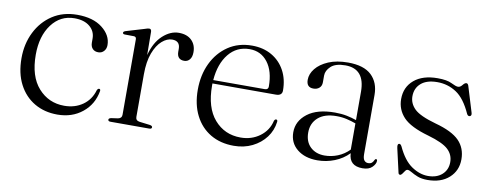

<svg xmlns="http://www.w3.org/2000/svg" viewBox="-48 -667 2257 885"><g transform="rotate(10 1081.0 -225.0)"><path d="M416.5 -345.5Q416.5 -328 406.2 -316.8Q396 -305.5 380 -305.5Q363 -305.5 353.2 -316Q343.5 -326.5 343.5 -344.5V-363Q343.5 -397.5 317.5 -419.2Q291.5 -441 246 -441Q180 -441 139.2 -386.5Q98.5 -332 98.5 -245Q98.5 -143.5 146.8 -89.5Q195 -35.5 268 -35.5Q318 -35.5 354.5 -61.2Q391 -87 404 -132.5Q408 -140.5 413.5 -140.5Q420.5 -140.5 419.5 -131Q408.5 -67.5 360.5 -28.8Q312.5 10 244 10Q183 10 136.2 -17.5Q89.5 -45 63 -96Q36.5 -147 36.5 -218Q36.5 -285 63.8 -339.8Q91 -394.5 140.2 -426.8Q189.5 -459 255.5 -459Q330 -459 373.2 -425.2Q416.5 -391.5 416.5 -345.5Z M603.5 -441 604.5 -332Q621 -394 656.5 -426.2Q692 -458.5 731 -458.5Q769.5 -458.5 791 -437.5Q812.5 -416.5 812.5 -382Q812.5 -359.5 802.5 -347.5Q792.5 -335.5 777 -335.5Q743.5 -335.5 743 -371.5V-385.5Q743 -422.5 706 -422.5Q682 -422.5 658.8 -402.2Q635.5 -382 620.2 -341.8Q605 -301.5 605 -242.5V-42.5Q605 -25.5 624 -23L672.5 -17Q684.5 -15 684.5 -8Q684.5 0 672.5 0H491.5Q480 0 480 -8Q480 -14.5 491.5 -17L523 -21.5Q540.5 -25 540.5 -41V-394.5Q540.5 -406.5 529.5 -407L486 -407.5Q477 -408 477 -414.5Q477 -420 487.5 -423.5L571 -448.5Q586.5 -454 593 -454Q603 -454 603.5 -441Z M1249.5 -279.5Q1249.5 -255.5 1220 -255.5H923.5Q923.5 -250 923.5 -245Q923.5 -142.5 971.2 -87.5Q1019 -32.5 1094 -32.5Q1145.5 -32.5 1183.8 -60.8Q1222 -89 1232.5 -135Q1236 -143 1241.5 -143Q1249 -143 1248 -133Q1243 -92 1218.8 -59.8Q1194.5 -27.5 1156 -8.5Q1117.5 10.5 1069.5 10.5Q1007 10.5 960.2 -17.2Q913.5 -45 887.8 -95.8Q862 -146.5 862 -215.5Q862 -284.5 888.2 -339.5Q914.5 -394.5 962.2 -426.8Q1010 -459 1074 -459Q1126.5 -459 1166 -436.2Q1205.5 -413.5 1227.5 -373Q1249.5 -332.5 1249.5 -279.5ZM1066 -441Q1005.5 -441 968 -394.8Q930.5 -348.5 924.5 -271.5H1165.5Q1182 -271.5 1182 -286.5Q1182 -358.5 1150.2 -399.8Q1118.5 -441 1066 -441Z M1329.5 -99Q1329.5 -151.5 1375 -186.5Q1420.5 -221.5 1503.5 -221.5Q1534 -221.5 1558.8 -216.5Q1583.5 -211.5 1604.5 -204V-336.5Q1604.5 -444 1513 -444Q1467 -444 1445.5 -424Q1424 -404 1424 -380.5V-349Q1424 -332 1413.2 -322.5Q1402.5 -313 1385.5 -313Q1353 -313 1353 -348.5Q1353 -376 1373.2 -401.2Q1393.5 -426.5 1431.5 -442.8Q1469.5 -459 1523 -459Q1597 -459 1632.8 -425Q1668.5 -391 1668.5 -333V-56.5Q1668.5 -35.5 1675.5 -27Q1682.5 -18.5 1693.5 -18.5Q1705.5 -18.5 1711.5 -24.2Q1717.5 -30 1720.5 -37.5Q1723 -43 1727 -43Q1732.5 -43 1732.5 -35.5Q1732.5 -21 1717.2 -5.8Q1702 9.5 1672 9.5Q1609.5 9.5 1607 -49.5Q1579.5 -21 1541 -5.8Q1502.5 9.5 1460.5 9.5Q1402 9.5 1365.8 -20Q1329.5 -49.5 1329.5 -99ZM1397.5 -109.5Q1397.5 -66.5 1423.2 -42.2Q1449 -18 1489.5 -18Q1521 -18 1551 -30Q1581 -42 1604.5 -66V-188.5Q1584 -196 1561.8 -201.2Q1539.5 -206.5 1513.5 -206.5Q1458 -206.5 1427.8 -180Q1397.5 -153.5 1397.5 -109.5Z M1975.5 -8Q2016.5 -8 2041.2 -30.2Q2066 -52.5 2066 -88.5Q2066 -123.5 2040.2 -147.5Q2014.5 -171.5 1945 -191.5Q1859.5 -215.5 1826 -251.2Q1792.5 -287 1792.5 -336Q1792.5 -392 1832.5 -425.8Q1872.5 -459.5 1942 -459.5Q1986 -459.5 2008.2 -448.2Q2030.5 -437 2040.5 -437Q2051 -437 2060 -448.5Q2069 -460 2076.5 -460Q2083 -460 2086.5 -450.5L2123 -331Q2127.5 -317 2119 -313.5Q2110.5 -310 2104.5 -320Q2073.5 -389 2033.2 -415.2Q1993 -441.5 1944 -441.5Q1894.5 -441.5 1868 -418.5Q1841.5 -395.5 1841.5 -357.5Q1841.5 -324 1867.2 -298.8Q1893 -273.5 1968 -252.5Q2047.5 -231 2081 -196.8Q2114.5 -162.5 2114.5 -110Q2114.5 -57 2077 -23.2Q2039.5 10.5 1976.5 10.5Q1948.5 10.5 1929.8 3Q1911 -4.5 1898.8 -12Q1886.5 -19.5 1879 -19.5Q1873 -19.5 1868 -12.2Q1863 -5 1858 2Q1853 9 1848 9Q1841 9 1839.5 0L1814.5 -109.5Q1810.5 -128 1818 -130.5Q1825.5 -133.5 1832 -121Q1860.5 -59.5 1898.5 -33.8Q1936.5 -8 1975.5 -8Z"/></g></svg>

Font: Fraunces 72pt S000 Light
Style: Regular
Weight: 300
Version: Version 1.000; ttfautohint (v1.8.3)